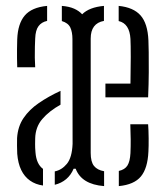

<svg xmlns="http://www.w3.org/2000/svg" viewBox="-20 -626 568 652"><path d="M38.5 -397.5Q38 -413.5 37.8 -428.5Q37.5 -443.5 37.8 -459Q38 -474.5 38.5 -492.5Q40.5 -545.5 64 -573.2Q87.5 -601 140 -606V-555Q121 -551 110.8 -537.2Q100.5 -523.5 99.5 -495Q99 -485.5 98.5 -467.5Q98 -449.5 98.2 -430.2Q98.5 -411 99.5 -397.5ZM333.5 6Q257 0 237 -53H230Q221 -31.5 204.8 -17.8Q188.5 -4 166 1.5V-44Q189.5 -48.5 207 -69.5Q224.5 -90.5 226.5 -137.5L226 -493Q226 -517 218.8 -532.5Q211.5 -548 190 -554.5V-606Q215 -604 231.8 -596.5Q248.5 -589 259 -577.5Q283 -601.5 333 -606V-555Q288 -547 288 -495V-106.5Q288 -76.5 299.2 -62.5Q310.5 -48.5 333.5 -44.5ZM338 -295.5V-342H423Q424 -391 424 -432.8Q424 -474.5 423 -494Q420 -546 383 -554.5V-606Q433 -601 457.2 -573.8Q481.5 -546.5 484 -489Q484.5 -478 485 -449.2Q485.5 -420.5 485.2 -380.5Q485 -340.5 483 -295.5ZM126 4Q100.5 0.5 81.8 -12.8Q63 -26 52 -48.8Q41 -71.5 38.5 -104Q38 -119.5 37.8 -131Q37.5 -142.5 38 -157Q40.5 -196.5 60 -225.2Q79.5 -254 112 -276.2Q144.5 -298.5 185.5 -317.5V-270.5Q147 -249 123.8 -222Q100.5 -195 99.5 -156Q99.5 -148 99.2 -136.5Q99 -125 100.5 -108.5Q103.5 -69 126 -52.5ZM383.5 6V-45.5Q404 -50 412.8 -64Q421.5 -78 423 -106Q424 -129 423.8 -152.8Q423.5 -176.5 422.5 -204H483Q484.5 -185.5 484.8 -156.5Q485 -127.5 484 -111.5Q481.5 -54.5 458.5 -26.8Q435.5 1 383.5 6Z"/></svg>

Font: Big Shoulders Stencil Text Thin Light
Style: Regular
Weight: 300
Version: Version 2.001